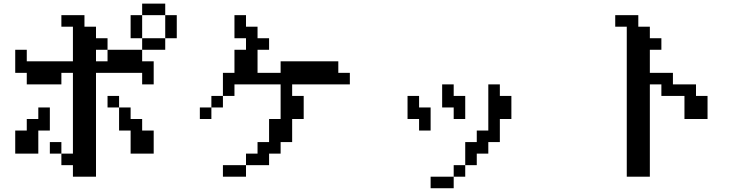

<svg xmlns="http://www.w3.org/2000/svg" viewBox="-20 -879 4040 1040"><path d="M687.5 -671.9V-796.9H750V-859.4H875V-796.9H750V-671.9ZM562.5 -296.9V-359.4H625V-296.9ZM500 -546.9H562.5V-609.4H500ZM250 -46.9V-109.4H312.5V-46.9ZM62.5 -484.4V-609.4H125V-546.9H375V-734.4H312.5V-796.9H437.5V-734.4H500V-671.9H562.5V-609.4H750V-546.9H812.5V-421.9H750V-484.4H500V78.1H375V15.6H312.5V-46.9H375V-484.4H312.5V-421.9H125V-484.4ZM62.5 -46.9V-171.9H125V-234.4H187.5V-296.9H250V-171.9H187.5V-46.9ZM625 -296.9H687.5V-234.4H750V-171.9H812.5V-46.9H687.5V-171.9H625ZM875 -796.9H937.5V-671.9H875V-609.4H750V-671.9H875Z M1062.5 -234.4V-296.9H1125V-234.4ZM1312.5 15.6V78.1H1187.5V15.6ZM1312.5 15.6V-46.9H1375V-109.4H1437.5V-234.4H1500V-421.9H1250V-359.4H1187.5V-296.9H1125V-359.4H1187.5V-484.4H1250V-609.4H1312.5V-671.9H1250V-796.9H1312.5V-734.4H1375V-671.9H1437.5V-609.4H1375V-484.4H1500V-546.9H1812.5V-484.4H1875V-421.9H1562.5V-359.4H1625V-234.4H1562.5V-109.4H1500V-46.9H1437.5V15.6Z M2375 -296.9V-421.9H2437.5V-359.4H2500V-234.4H2437.5V-296.9ZM2187.5 -234.4V-359.4H2250V-296.9H2312.5V-171.9H2250V-234.4ZM2500 15.6V-109.4H2562.5V-171.9H2625V-421.9H2687.5V-359.4H2750V-234.4H2687.5V-109.4H2625V-46.9H2562.5V15.6ZM2500 15.6V78.1H2437.5V15.6ZM2437.5 78.1V140.6H2312.5V78.1Z M3312.5 -734.4V-796.9H3437.5V-734.4H3500V-671.9H3562.5V-609.4H3500V-484.4H3625V-421.9H3750V-359.4H3812.5V-234.4H3687.5V-359.4H3562.5V-421.9H3500V78.1H3375V-734.4Z"/></svg>

Font: KH Dot Dougenzaka 16
Style: Regular
Weight: 400
Designer: Original version for X68000 by Keitarou Hiraki (http://hp.vector.co.jp/authors/VA000874/) / TrueType conversion by Homem
Version: Version 1.00.20150527